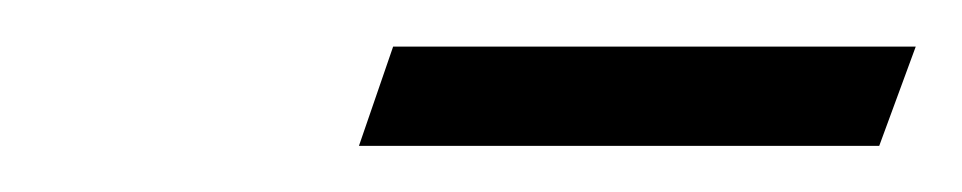

<svg xmlns="http://www.w3.org/2000/svg" viewBox="-20 -618 411 82"><path d="M133.3 -555.7 147.9 -598.1H371.1L355.5 -555.7Z"/></svg>

Font: Elstob SemiBold
Style: Italic
Weight: 600
Italic angle: -20°
Designer: Peter S. Baker
Version: Version 1.015